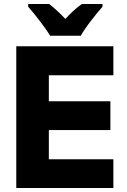

<svg xmlns="http://www.w3.org/2000/svg" viewBox="-20 -947 640 967"><path d="M62 0V-714H551V-568H226V-437H536V-292H226V-145H551V0ZM232 -767H387Q404 -798 438 -842Q472 -886 496 -913V-927H393Q373 -914 352.5 -895Q332 -876 309 -852Q287 -875 267 -893.5Q247 -912 227 -927H122V-913Q147 -885 181.5 -840Q216 -795 232 -767Z"/></svg>

Font: Noto Sans Mono Extra
Style: Regular
Weight: 800
Designer: Monotype Design Team
Foundry: Monotype Imaging Inc.
Version: Version 1.900